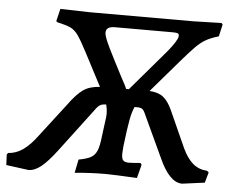

<svg xmlns="http://www.w3.org/2000/svg" viewBox="-60 -699 942 768"><g transform="rotate(5 411.5 -315.0)"><path d="M793 -48 800 -42 788 0 698 12Q647 12 605 -82L525 -254Q519 -268 512.5 -272.5Q506 -277 491 -277H482Q473 -259 466.5 -225.5Q460 -192 451 -116Q449 -92 449 -86Q449 -67 455.5 -60Q462 -53 479 -53Q488 -53 499 -54Q510 -55 525 -56L530 -49L516 5Q419 0 387 0Q331 0 266 6L277 -48Q310 -54 326 -63Q342 -72 350 -91Q358 -110 362 -149L370 -210Q373 -228 373 -242Q373 -257 368 -277Q352 -277 343 -271.5Q334 -266 323 -250L194 -79Q157 -30 131 -9.5Q105 11 81 11L-9 -1L-11 -43L-6 -50Q25 -51 53.5 -71Q82 -91 112 -132L211 -261Q245 -308 271 -325.5Q297 -343 337 -345L267 -479Q243 -525 229 -544.5Q215 -564 197.5 -572Q180 -580 144 -588L140 -592L152 -642L271 -639H686L799 -642L804 -636L793 -588Q760 -578 741 -567Q722 -556 702.5 -536.5Q683 -517 646 -474L536 -346Q571 -344 591 -328.5Q611 -313 627 -278L694 -129Q713 -89 736.5 -69.5Q760 -50 793 -48ZM419 -391Q440 -353 442 -346H453L593 -510Q630 -555 633 -573V-577Q633 -584 627.5 -586Q622 -588 606 -588H376Q358 -588 349 -582Q340 -576 340 -563Q340 -548 361.5 -504Q383 -460 419 -391Z"/></g></svg>

Font: Alegreya SC Medium
Style: Italic
Weight: 500
Italic angle: -7°
Designer: Juan Pablo del Peral
Foundry: Huerta Tipografica
Version: Version 2.007; ttfautohint (v1.6)